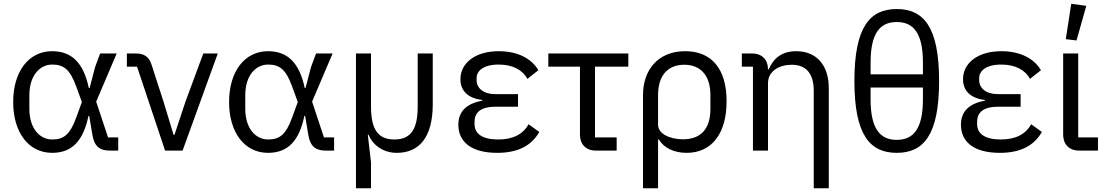

<svg xmlns="http://www.w3.org/2000/svg" viewBox="-20 -800 5878 1020"><path d="M608 0V-70H554L491 -260L600 -516H512L485 -443L456 -332H452C424 -464 363 -528 257 -528C133 -528 50 -421 50 -258C50 -95 133 12 257 12C365 12 423 -55 450 -184H454L471 -83C481 -23 509 0 563 0ZM257 -59C194 -59 136 -114 136 -222V-294C136 -402 194 -457 257 -457C317 -457 351 -433 384 -343L415 -258L384 -173C351 -83 317 -59 257 -59Z M857 0H950L1137 -516H1060L965 -259L907 -84H902L849 -259L785 -457C770 -502 743 -516 699 -516H654V-446H708Z M1755 0V-70H1701L1638 -260L1747 -516H1659L1632 -443L1603 -332H1599C1571 -464 1510 -528 1404 -528C1280 -528 1197 -421 1197 -258C1197 -95 1280 12 1404 12C1512 12 1570 -55 1597 -184H1601L1618 -83C1628 -23 1656 0 1710 0ZM1404 -59C1341 -59 1283 -114 1283 -222V-294C1283 -402 1341 -457 1404 -457C1464 -457 1498 -433 1531 -343L1562 -258L1531 -173C1498 -83 1464 -59 1404 -59Z M2088 12C2205 12 2279 -68 2279 -246V-516H2199V-234C2199 -114 2163 -59 2075 -59C1987 -59 1951 -114 1951 -234V-516H1871V200H1951V63L1934 -84H1938C1962 -26 2019 12 2088 12Z M2845 -99 2788 -140C2759 -87 2706 -59 2626 -59C2543 -59 2501 -89 2501 -141V-153C2501 -205 2538 -233 2610 -233H2732V-300H2610C2549 -300 2512 -331 2512 -374V-386C2512 -421 2545 -457 2629 -457C2703 -457 2756 -429 2782 -381L2840 -427C2804 -489 2730 -528 2630 -528C2503 -528 2426 -464 2426 -379C2426 -315 2470 -277 2542 -269V-265C2459 -250 2415 -209 2415 -137C2415 -48 2482 12 2621 12C2730 12 2803 -25 2845 -99Z M3146 0H3256V-70H3141V-446H3318V-516H2893V-446H3061V-85C3061 -35 3091 0 3146 0Z M3396 -296V200H3476V-59H3480C3507 -14 3561 12 3628 12C3760 12 3840 -89 3840 -262C3840 -430 3764 -528 3620 -528C3472 -528 3396 -424 3396 -296ZM3608 -60C3539 -60 3476 -89 3476 -137V-295C3476 -398 3527 -456 3615 -456C3703 -456 3754 -398 3754 -295V-221C3754 -118 3706 -60 3608 -60Z M3980 0H4060V-358C4060 -424 4122 -456 4186 -456C4263 -456 4303 -409 4303 -317V200H4383V-331C4383 -456 4316 -528 4210 -528C4133 -528 4089 -490 4064 -432H4060C4060 -481 4030 -516 3975 -516H3921V-446H3980Z M4744 -752C4602 -752 4519 -658 4519 -370C4519 -82 4602 12 4744 12C4886 12 4969 -82 4969 -370C4969 -658 4886 -752 4744 -752ZM4605 -405V-468C4605 -625 4656 -683 4744 -683C4832 -683 4883 -625 4883 -468V-405ZM4744 -57C4656 -57 4605 -115 4605 -272V-335H4883V-272C4883 -115 4832 -57 4744 -57Z M5515 -99 5458 -140C5429 -87 5376 -59 5296 -59C5213 -59 5171 -89 5171 -141V-153C5171 -205 5208 -233 5280 -233H5402V-300H5280C5219 -300 5182 -331 5182 -374V-386C5182 -421 5215 -457 5299 -457C5373 -457 5426 -429 5452 -381L5510 -427C5474 -489 5400 -528 5300 -528C5173 -528 5096 -464 5096 -379C5096 -315 5140 -277 5212 -269V-265C5129 -250 5085 -209 5085 -137C5085 -48 5152 12 5291 12C5400 12 5473 -25 5515 -99Z M5699 -585 5751 -769 5671 -780 5642 -592ZM5813 0V-70H5708V-516H5628V-85C5628 -35 5658 0 5713 0Z"/></svg>

Font: Braiins Sans
Style: Regular
Weight: 400
Designer: Mike Abbink, Paul van der Laan, Pieter van Rosmalen, Jiri Chlebus, Lubos Buracinsky
Foundry: Bold Monday, Sudetype
Version: Version 1.000;hotconv 1.0.109;makeotfexe 2.5.65596